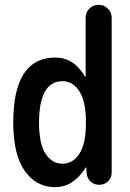

<svg xmlns="http://www.w3.org/2000/svg" viewBox="-20 -770 540 800"><path d="M240.2 -431.6Q143.6 -431.6 142.6 -259.8Q142.6 -171.9 169.4 -129.9Q196.3 -87.9 240.2 -87.9Q284.2 -87.9 311 -129.9Q337.9 -171.9 337.9 -254.9V-264.6Q337.9 -346.7 311 -389.2Q284.2 -431.6 240.2 -431.6ZM210 9.8Q130.9 9.8 83 -58.1Q35.2 -126 35.2 -259.8Q35.2 -529.3 210 -530.3Q288.1 -530.3 334 -451.2Q334 -450.2 335.9 -450.2Q336.9 -450.2 336.9 -451.2V-696.3Q336.9 -718.8 352.5 -734.4Q368.2 -750 391.1 -750Q414.1 -750 429.7 -733.9Q445.3 -717.8 445.3 -696.3V-50.8Q445.3 -29.3 430.2 -14.6Q415 0 393.6 0Q371.1 0 356.4 -14.6Q341.8 -29.3 340.8 -50.8L339.8 -71.3Q339.8 -72.3 338.9 -72.3Q336.9 -72.3 336.9 -71.3Q285.2 9.8 210 9.8Z"/></svg>

Font: Rounded-X Mgen+ 1m medium
Style: Regular
Weight: 500
Designer: [Source Han Sans]
Ryoko NISHIZUKA  (kana & ideographs); Paul D. Hunt (Latin, Greek & Cyrillic); Wenlong ZHANG  (bopomofo
Version: Version 1.059.20150602